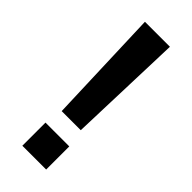

<svg xmlns="http://www.w3.org/2000/svg" viewBox="-238 -767 804 804"><g transform="rotate(45 163.5 -365.0)"><path d="M89 -730H237L220 -219H107ZM93 -137H234V0H93Z"/></g></svg>

Font: Enso SemiBold
Style: Regular
Weight: 600
Designer: Coji Morishita
Foundry: UNDERFOREST DESIGN
Version: Version 1.000